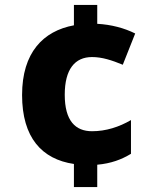

<svg xmlns="http://www.w3.org/2000/svg" viewBox="-20 -744 623 774"><path d="M372 -648V-724H278V-642C154 -619 69 -532 69 -361C69 -189 149 -102 278 -83V10H372V-80C428 -85 470 -101 508 -124V-260C460 -232 407 -215 351 -215C284 -215 241 -257 241 -362C241 -465 282 -514 351 -514C392 -514 431 -501 475 -483L525 -609C481 -631 428 -645 372 -648Z"/></svg>

Font: Noto Sans Myanmar UI ExtraBold
Style: Regular
Weight: 800
Designer: Monotype Design Team
Foundry: Monotype Imaging Inc.
Version: Version 2.103